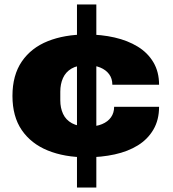

<svg xmlns="http://www.w3.org/2000/svg" viewBox="-20 -776 778 863"><path d="M326 67V-756H413V67ZM369 -69Q270 -69 195 -99.5Q120 -130 78 -191Q36 -252 36 -345Q36 -438 78 -499.5Q120 -561 195 -591Q270 -621 369 -621Q436 -621 495 -607.5Q554 -594 599 -566.5Q644 -539 669.5 -496Q695 -453 695 -395H485Q485 -423 470.5 -442.5Q456 -462 430.5 -472.5Q405 -483 369 -483Q327 -483 301 -467.5Q275 -452 263 -425Q251 -398 251 -364V-325Q251 -291 263.5 -264Q276 -237 303.5 -222Q331 -207 376 -207Q412 -207 438.5 -218Q465 -229 479 -249Q493 -269 493 -296H695Q695 -237 669.5 -193.5Q644 -150 599.5 -122.5Q555 -95 495.5 -82Q436 -69 369 -69Z"/></svg>

Font: Archivo SemiExpanded Black
Style: Regular
Weight: 900
Width: 6
Designer: Hector Gatti
Foundry: Omnibus-Type
Version: Version 2.001